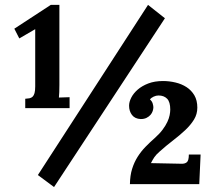

<svg xmlns="http://www.w3.org/2000/svg" viewBox="-20 -736 873 772"><path d="M643.1 -662.6 197.3 16.1 132.3 -32.2 575.2 -716.3ZM57.6 -581.5 37.6 -620.6 184.1 -716.3H218.8V-395Q218.8 -379.4 218.3 -365.2Q217.8 -351.1 216.8 -343.8L259.8 -345.2V-301.3H81.5V-338.9Q90.8 -339.4 98.4 -340.8Q106 -342.3 111.1 -347.2Q116.2 -352.1 118.9 -361.8Q121.6 -371.6 121.6 -388.7V-618.7ZM583 -335.9Q591.3 -329.1 594 -319.6Q596.7 -310.1 596.7 -304.7Q596.7 -297.9 594 -289.6Q591.3 -281.2 585.2 -274.2Q579.1 -267.1 569.3 -262.2Q559.6 -257.3 545.9 -257.3Q522.5 -258.3 510.7 -273.7Q499 -289.1 499 -311Q499 -326.2 507.8 -343.5Q516.6 -360.8 533.7 -375.7Q550.8 -390.6 576.2 -400.4Q601.6 -410.2 635.3 -410.2Q660.6 -410.2 685.5 -404.3Q710.4 -398.4 730 -385.7Q749.5 -373 761.5 -352.8Q773.4 -332.5 773.4 -303.2Q773.4 -276.9 760 -255.1Q746.6 -233.4 724.9 -212.9Q703.1 -192.4 676 -171.6Q648.9 -150.9 621.1 -126Q613.8 -119.6 608.9 -114.3Q604 -108.9 600.3 -103.5Q596.7 -98.1 593.5 -92.5Q590.3 -86.9 586.9 -80.1L710 -77.6Q723.1 -77.1 731.2 -83.7Q739.3 -90.3 739.3 -114.7H786.6L781.2 4.4H502.4Q502.9 -30.3 511.2 -56.9Q519.5 -83.5 533.2 -105.2Q546.9 -127 564.7 -145.3Q582.5 -163.6 602.5 -181.2Q621.6 -198.2 633.8 -214.6Q646 -231 652.8 -245.6Q659.7 -260.3 662.1 -272.9Q664.6 -285.6 664.6 -295.4Q664.6 -326.2 651.9 -339.1Q639.2 -352.1 617.2 -352.1Q607.4 -352.1 597.2 -347.2Q586.9 -342.3 583 -335.9Z"/></svg>

Font: Parastoo FD
Style: Bold-FD
Weight: 700
Foundry: Saber Rastikerdar (saber.rastikerdar@gmail.com)
Version: Version 2.0.1